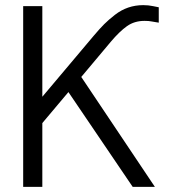

<svg xmlns="http://www.w3.org/2000/svg" viewBox="-20 -724 655 744"><path d="M69.8 0V-700.2H144V-349.1L342.8 -585Q366.2 -612.8 383.5 -630.1Q400.9 -647.5 425.3 -666.5Q449.7 -685.5 477.1 -694.8Q504.4 -704.1 535.2 -704.1Q555.7 -704.1 573.2 -700.2L595.2 -695.8V-636.2L565.9 -641.1Q557.1 -643.1 540 -643.1Q501 -643.1 472.2 -622.8Q443.4 -602.5 409.2 -562L294.9 -425.8L580.1 0H494.1L245.1 -367.2L144 -247.1V0Z"/></svg>

Font: LT Superior
Style: Regular
Weight: 400
Designer: Daniel Lyons
Foundry: LyonsType
Version: Version 1.000